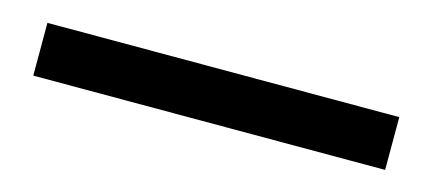

<svg xmlns="http://www.w3.org/2000/svg" viewBox="-25 -26 570 253"><g transform="rotate(15 260.0 101.0)"><path d="M20 65H500V137H20Z"/></g></svg>

Font: FiraSans
Style: Regular
Weight: 350
Designer: Carrois Corporate & Edenspiekermann AG
Foundry: Carrois Corporate GbR & Edenspiekermann AG
Version: Version 3.106;PS 003.106;hotconv 1.0.70;makeotf.lib2.5.58329